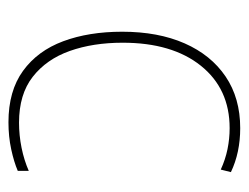

<svg xmlns="http://www.w3.org/2000/svg" viewBox="-87 -491 588 454"><g transform="rotate(90 207.0 -264.0)"><path d="M269 10Q195 10 147.5 -24.5Q100 -59 77.5 -119.5Q55 -180 55 -259Q55 -344 82.5 -406.5Q110 -469 161 -503.5Q212 -538 283 -538Q341 -538 387 -516L381 -492Q357 -503 332.5 -508Q308 -513 283 -513Q190 -513 135.5 -445Q81 -377 81 -260Q81 -190 100.5 -135Q120 -80 161.5 -47.5Q203 -15 270 -15Q300 -15 329.5 -21Q359 -27 384 -38V-12Q363 -3 333 3.5Q303 10 269 10Z"/></g></svg>

Font: Noto Sans Gurmukhi UI SemiCondensed Thin
Style: Regular
Weight: 100
Width: 4
Designer: Jelle Bosma - Monotype Design Team
Foundry: Monotype Imaging Inc.
Version: Version 2.004; ttfautohint (v1.8.4.7-5d5b)